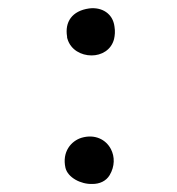

<svg xmlns="http://www.w3.org/2000/svg" viewBox="-20 -551 440 478"><path d="M265 -485C261 -517 234 -534 202 -530C159 -524 141 -496 147 -460C147 -458 147 -456 148 -454C156 -427 182 -413 208 -413C232 -413 257 -426 264 -454C266 -463 267 -473 265 -485ZM256 -180C244 -203 217 -218 183 -208C157 -200 134 -173 143 -133C149 -109 181 -92 210 -93C228 -93 244 -100 253 -115C266 -137 266 -161 256 -180Z"/></svg>

Font: Yuji Syuku Std R
Style: Regular
Weight: 400
Designer: Kataoka Yuji
Foundry: Kinuta Font Factory
Version: Version 3.000;hotconv 1.0.111;makeotfexe 2.5.65597